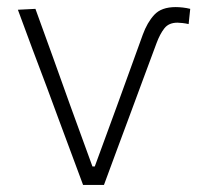

<svg xmlns="http://www.w3.org/2000/svg" viewBox="-20 -522 557 542"><path d="M214.5 0Q197 -47 179.5 -94.2Q162 -141.5 145 -187L112.5 -275Q92 -328.5 71.2 -384.5Q50.5 -440.5 30.5 -494.5L80 -497Q105 -428.5 129.2 -361.2Q153.5 -294 178 -225L241 -52H247.5L310 -222.5Q328.5 -274 346.8 -324Q365 -374 383 -424Q395.5 -458.5 415.5 -480.2Q435.5 -502 476 -502Q484.5 -502 495.8 -500.8Q507 -499.5 517 -497L512.5 -454Q504 -456 495 -457Q486 -458 481 -458Q456.5 -458 444 -442Q431.5 -426 422 -400.5Q403 -349.5 384.2 -298.8Q365.5 -248 346.5 -197Q328.5 -148 310 -98.8Q291.5 -49.5 273.5 0Z"/></svg>

Font: Commissioner ExtraLight
Style: Regular
Weight: 200
Designer: Kostas Bartsokas
Foundry: Kostas Bartsokas
Version: Version 1.000; ttfautohint (v1.8.3)